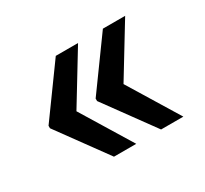

<svg xmlns="http://www.w3.org/2000/svg" viewBox="-92 -682 695 652"><g transform="rotate(-30 255.5 -355.5)"><path d="M47 -350V-359.7L187 -553H274.3L153.7 -355L274.3 -157.7H187ZM231.7 -350V-359.7L371.7 -553H459L338.3 -355L459 -157.7H371.7Z"/></g></svg>

Font: FreesentationVF
Style: Regular
Weight: 400
Designer: glyphs from Roboto by Christian Robertson / Hangul glyphs from Noto Sans CJK(Source Han Sans) by Jang Soo-young and Kang
Foundry: PT&
Version: Version 2.001;Glyphs 3.3.1 (3343)